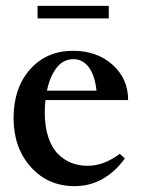

<svg xmlns="http://www.w3.org/2000/svg" viewBox="-20 -618 475 649"><path d="M106.9 -555.7V-598.1H347.7V-555.7ZM231.9 11.2Q142.1 11.2 84 -53.7Q25.9 -118.7 25.9 -219.2Q25.9 -320.3 81.5 -383.3Q137.2 -446.3 227.1 -446.3Q307.6 -446.3 360.4 -399.2Q413.1 -352.1 413.1 -279.8H133.8Q131.3 -262.2 131.3 -238.3Q131.3 -190.9 143.1 -155Q154.8 -119.1 175.3 -98.4Q195.8 -77.6 220.9 -67.6Q246.1 -57.6 275.9 -57.6Q331.5 -57.6 384.8 -98.1L401.9 -82.5Q371.6 -39.1 328.1 -13.9Q284.7 11.2 231.9 11.2ZM228.5 -418Q193.4 -418 170.9 -388.4Q148.4 -358.9 138.7 -311.5H306.2Q300.8 -362.8 280.3 -390.4Q259.8 -418 228.5 -418Z"/></svg>

Font: Elstob SemiBold
Style: Regular
Weight: 600
Designer: Peter S. Baker
Version: Version 1.015